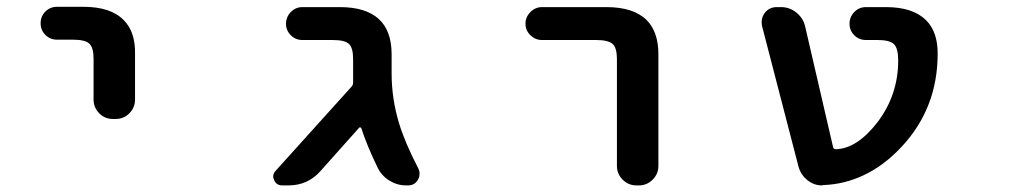

<svg xmlns="http://www.w3.org/2000/svg" viewBox="-20 -569 3040 570"><path d="M315.4 -215.8Q291 -215.8 274.4 -232.9Q257.8 -250 257.8 -273.4V-394.5Q257.8 -427.7 245.1 -439.5Q232.4 -451.2 197.3 -451.2H149.4Q128.9 -451.2 114.7 -465.3Q100.6 -479.5 100.6 -500Q100.6 -520.5 114.7 -534.7Q128.9 -548.8 149.4 -548.8H227.5Q308.6 -548.8 346.7 -509.8Q381.8 -475.6 380.9 -410.2V-273.4Q380.9 -250 364.3 -232.9Q347.7 -215.8 323.2 -215.8Z M1185.5 -18.6Q1159.2 -18.6 1136.2 -32.7Q1113.3 -46.9 1101.6 -70.3Q1068.4 -138.7 1052.7 -188.5Q1051.8 -190.4 1049.3 -190.9Q1046.9 -191.4 1045.9 -189.5L932.6 -62.5Q894.5 -18.6 836.9 -18.6H817.4Q800.8 -18.6 793.9 -34.2Q791 -40 791 -44.9Q791 -53.7 797.9 -61.5L1023.4 -311.5Q1028.3 -316.4 1028.3 -324.2Q1028.3 -331.1 1028.3 -341.8V-393.6Q1028.3 -426.8 1016.1 -438.5Q1003.9 -450.2 967.8 -450.2H877.9Q857.4 -450.2 843.3 -464.4Q829.1 -478.5 829.1 -498.5Q829.1 -518.6 843.3 -533.2Q857.4 -547.9 877.9 -547.9H989.3Q1065.4 -547.9 1104.5 -512.7Q1142.6 -477.5 1142.6 -408.2V-351.6Q1142.6 -275.4 1165 -202.1Q1182.6 -144.5 1221.7 -69.3Q1225.6 -61.5 1225.6 -53.7Q1225.6 -43.9 1220.7 -35.2Q1210.9 -18.6 1191.4 -18.6Z M1869.1 -18.6Q1845.7 -18.6 1828.6 -35.6Q1811.5 -52.7 1811.5 -76.2V-393.6Q1811.5 -426.8 1798.8 -438.5Q1785.2 -450.2 1750 -450.2H1588.9Q1569.3 -450.2 1554.7 -464.4Q1540 -478.5 1540 -498.5Q1540 -518.6 1554.7 -533.2Q1569.3 -547.9 1588.9 -547.9H1780.3Q1861.3 -547.9 1900.4 -508.8Q1934.6 -473.6 1934.6 -408.2V-76.2Q1934.6 -52.7 1917.5 -35.6Q1900.4 -18.6 1877 -18.6Z M2422.9 -19.5Q2421.9 -18.6 2419.9 -18.6Q2396.5 -18.6 2377 -34.2Q2357.4 -49.8 2350.6 -74.2L2242.2 -492.2Q2241.2 -498 2241.2 -503.9Q2241.2 -517.6 2250 -530.3Q2263.7 -547.9 2286.1 -547.9H2298.8Q2324.2 -547.9 2344.2 -531.7Q2364.3 -515.6 2370.1 -491.2L2453.1 -132.8Q2454.1 -126 2461.9 -126Q2524.4 -127.9 2585 -206.1Q2646.5 -287.1 2646.5 -389.6Q2646.5 -425.8 2633.8 -438Q2621.1 -450.2 2585.9 -450.2H2550.8Q2530.3 -450.2 2516.1 -464.4Q2502 -478.5 2502 -498.5Q2502 -518.6 2516.1 -533.2Q2530.3 -547.9 2550.8 -547.9H2610.4Q2690.4 -547.9 2729.5 -508.8Q2763.7 -474.6 2763.7 -410.2Q2763.7 -328.1 2736.8 -259.3Q2710 -190.4 2656.7 -133.3Q2603.5 -76.2 2542 -47.9Q2485.4 -21.5 2422.9 -19.5Z"/></svg>

Font: Rounded Mgen+ 2m medium
Style: Regular
Weight: 500
Designer: [Source Han Sans]
Ryoko NISHIZUKA  (kana & ideographs); Paul D. Hunt (Latin, Greek & Cyrillic); Wenlong ZHANG  (bopomofo
Version: Version 1.059.20150602